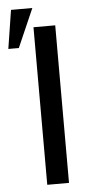

<svg xmlns="http://www.w3.org/2000/svg" viewBox="-56 -830 404 863"><g transform="rotate(-5 146.0 -398.5)"><path d="M219.7 0H121.6V-710.9H219.7ZM27.8 -797.4H124L47.9 -623.5H0.5Z"/></g></svg>

Font: Franco
Style: Regular
Weight: 400
Designer: Google
Version: Version 1.200311; 2013